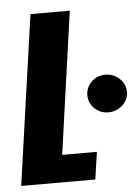

<svg xmlns="http://www.w3.org/2000/svg" viewBox="-49 -629 487 666"><g transform="rotate(-5 195.0 -295.5)"><path d="M-2 0 82 -591H219L149 -95H270L256 0ZM322 -228Q294 -228 274 -247Q254 -266 254 -293Q254 -321 274 -340Q294 -359 322 -359Q350 -359 371 -340Q392 -321 392 -293Q392 -266 371 -247Q350 -228 322 -228Z"/></g></svg>

Font: Alumni Sans ExtraBold
Style: Italic
Weight: 800
Italic angle: -8°
Designer: Robert E. Leuschke
Foundry: Robert E. Leuschke
Version: Version 1.016